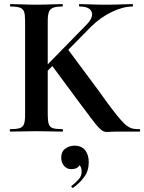

<svg xmlns="http://www.w3.org/2000/svg" viewBox="-20 -645 707 941"><path d="M103 -81V-544Q103 -573 98 -587.5Q93 -602 77.5 -607.5Q62 -613 32 -613Q29 -613 29 -619Q29 -625 32 -625Q58 -625 90 -623.5Q122 -622 158 -622Q196 -622 228 -623.5Q260 -625 285 -625Q288 -625 288 -619Q288 -613 285 -613Q255 -613 240 -607Q225 -601 219.5 -586Q214 -571 214 -542V-81Q214 -52 219 -37Q224 -22 239 -17Q254 -12 285 -12Q289 -12 289 -6Q289 0 285 0Q259 0 227.5 -1Q196 -2 158 -2Q122 -2 89 -1Q56 0 30 0Q28 0 28 -6Q28 -12 30 -12Q61 -12 76.5 -17Q92 -22 97.5 -37Q103 -52 103 -81ZM367 -145 230 -330 310 -407 463 -201Q502 -146 529 -110.5Q556 -75 574.5 -54.5Q593 -34 607 -25Q621 -16 634.5 -14Q648 -12 664 -12Q667 -12 667 -6Q667 0 664 0Q620 0 593 0Q566 0 552 0Q527 0 513 1.5Q499 3 488.5 -1Q478 -5 464.5 -19Q451 -33 428.5 -63Q406 -93 367 -145ZM144 -258 402 -522Q439 -559 429.5 -586Q420 -613 370 -613Q367 -613 367 -619Q367 -625 370 -625Q397 -625 425 -623.5Q453 -622 499 -622Q547 -622 575 -623.5Q603 -625 629 -625Q632 -625 632 -619Q632 -613 629 -613Q583 -613 528 -586.5Q473 -560 428 -516L171 -255ZM339 275Q335 277 331.5 272.5Q328 268 332 265Q350 251 365 234.5Q380 218 380 198Q380 175 371 166Q362 157 348 156L375 137Q376 160 364.5 172Q353 184 329 184Q308 184 294 168Q280 152 280 127Q280 98 300 83.5Q320 69 345 69Q380 69 397.5 91.5Q415 114 415 150Q415 192 393 222Q371 252 339 275Z"/></svg>

Font: Cormorant Light
Style: Bold
Weight: 700
Version: Version 4.000